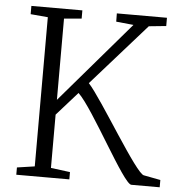

<svg xmlns="http://www.w3.org/2000/svg" viewBox="-53 -809 803 859"><g transform="rotate(5 348.0 -379.0)"><path d="M51.8 0H290V-32.7L203.6 -43.9V-283.2L297.4 -388.7C366.2 -323.7 533.7 0.5 568.4 0H695.8V-32.7L621.6 -46.9C588.9 -45.9 399.4 -373 339.4 -436.5L584.5 -713.4L662.1 -721.2V-758.3H437C437 -747.6 437.5 -731.9 437.5 -721.2L515.6 -713.4L203.6 -349.6V-714.4L282.2 -721.2V-758.3H53.2V-721.2L130.9 -714.4V-44.4L51.8 -32.7Z"/></g></svg>

Font: Merriweather
Style: Light
Weight: 250
Designer: Eben Sorkin ( eben@eyebytes.com )
Foundry: Sorkin Type Co.
Version: Version 1.003